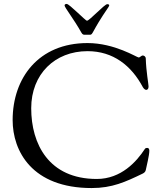

<svg xmlns="http://www.w3.org/2000/svg" viewBox="-20 -932 847 972"><path d="M307 -904C307 -894 354 -835 392 -767C398 -756 404 -756 410 -756H435C452 -756 442 -769 529 -896C531 -900 533 -903 533 -905C533 -910 526 -911 523 -911C509 -911 433 -827 420 -827C413 -827 331 -912 318 -912C315 -912 307 -912 307 -904ZM44 -324C44 -167 142 20 444 20C548 20 615 -11 702 -53C710 -57 716 -62 718 -71C722 -92 736 -145 736 -169C736 -176 733 -183 727 -183C720 -183 716 -183 712 -176C672 -115 594 -26 470 -26C227 -26 138 -203 138 -384C138 -557 258 -673 423 -673C553 -673 645 -600 703 -491C707 -484 714 -477 720 -477C724 -477 732 -479 732 -495C732 -507 720 -569 718 -635C718 -646 709 -651 703 -651C695 -651 689 -641 682 -641C673 -641 561 -714 423 -714C175 -714 44 -537 44 -324Z"/></svg>

Font: OFL Sorts Mill Goudy
Style: Regular
Weight: 500
Version: Version 003.000